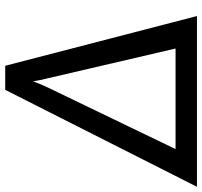

<svg xmlns="http://www.w3.org/2000/svg" viewBox="-74 -718 757 718"><g transform="rotate(-90 304.0 -358.5)"><path d="M603.5 0H-35L327.5 -717H417.5ZM106 -80H482L371.5 -554.5Q368.5 -566 365.2 -580.8Q362 -595.5 359.5 -612.5Q353 -595 346.5 -580.2Q340 -565.5 334.5 -554Z"/></g></svg>

Font: Lato Medium
Style: Italic
Weight: 500
Italic angle: -7°
Designer: Lukasz Dziedzic
Foundry: tyPoland Lukasz Dziedzic
Version: Version 2.006; 2014-01-15